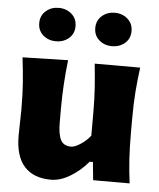

<svg xmlns="http://www.w3.org/2000/svg" viewBox="-57 -872 774 937"><g transform="rotate(5 330.0 -403.5)"><path d="M227.5 15.6Q142.1 15.6 96.9 -34.4Q51.8 -84.5 51.8 -185.1Q51.8 -222.7 53 -250.7Q54.2 -278.8 54.2 -309.6Q54.2 -390.1 49.6 -448.5Q44.9 -506.8 37.6 -567.4L260.3 -572.8Q253.4 -512.7 249.8 -454.6Q246.1 -396.5 246.1 -334V-266.1Q246.1 -209.5 260.3 -181.6Q274.4 -153.8 311.5 -153.8Q329.6 -153.8 358.2 -172.6Q386.7 -191.4 405.3 -215.8V-334Q405.3 -396.5 401.4 -451.7Q397.5 -506.8 391.1 -567.4H613.8Q606 -506.8 601.3 -448.5Q596.7 -390.1 596.7 -309.6V-244.6Q596.7 -173.8 600.3 -116.9Q604 -60.1 611.8 0H433.1L424.3 -88.4H408.2Q373 -45.4 323.5 -14.9Q273.9 15.6 227.5 15.6ZM378.7 -741.1Q378.7 -778.2 404.7 -800.7Q430.8 -823.3 467.3 -823.3Q504.3 -823.3 530.4 -800.7Q556.4 -778.2 556.4 -741.1Q556.4 -704.1 530.4 -681.8Q504.3 -659.5 467.3 -659.5Q430.8 -659.5 404.7 -681.8Q378.7 -704.1 378.7 -741.1ZM104.2 -741.1Q104.2 -778.2 130.3 -800.7Q156.3 -823.3 192.9 -823.3Q229.9 -823.3 256 -800.7Q282 -778.2 282 -741.1Q282 -704.1 256 -681.8Q229.9 -659.5 192.9 -659.5Q156.3 -659.5 130.3 -681.8Q104.2 -704.1 104.2 -741.1Z"/></g></svg>

Font: Pinar-DS4-FD ExtraBold
Style: Regular
Weight: 800
Designer: Amin Abedi
Version: Version 3.000